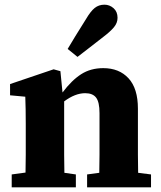

<svg xmlns="http://www.w3.org/2000/svg" viewBox="-20 -800 687 820"><path d="M30 0V-55L89 -63Q90 -100 90 -140Q90 -180 90 -213V-271Q90 -308 89.5 -332.5Q89 -357 88 -387L23 -393V-441L209 -504L238 -496L247 -405Q286 -457 326.5 -483Q367 -509 421 -509Q489 -509 529 -465.5Q569 -422 569 -336V-214Q569 -180 569 -139.5Q569 -99 570 -62L625 -55V0H352V-55L404 -62Q405 -99 405 -139.5Q405 -180 405 -214V-317Q405 -364 390.5 -383Q376 -402 344 -402Q301 -402 254 -367V-213Q254 -180 254 -139.5Q254 -99 255 -62L304 -55V0ZM269 -591Q284 -617 301.5 -645Q319 -673 347 -718Q367 -752 384.5 -766Q402 -780 426 -780Q448 -780 465 -765Q482 -750 482 -724Q482 -702 466.5 -683.5Q451 -665 422 -643Q384 -614 359 -594Q334 -574 311 -557Z"/></svg>

Font: Source Serif 4 SmText
Style: Bold
Weight: 700
Designer: Frank Grießhammer
Foundry: Adobe
Version: Version 4.005;hotconv 1.1.0;makeotfexe 2.6.0